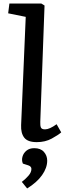

<svg xmlns="http://www.w3.org/2000/svg" viewBox="-20 -787 387 1082"><path d="M125 -692 26 -712 33 -767H213L231 -756L207 -101Q206 -79 210.5 -68.5Q215 -58 234 -58Q259 -58 299 -87L325 -41Q308 -26 271.5 -6Q235 14 187 14Q136 14 116.5 -11.5Q97 -37 99 -82ZM133 275 103 238Q124 222 140.5 203Q157 184 157 165Q157 151 140 145L109 135Q101 117 106.5 96.5Q112 76 129 62Q146 48 173 48Q209 48 227.5 69Q246 90 246 118Q246 159 217 200Q188 241 133 275Z"/></svg>

Font: Literata 7pt Medium
Style: Italic
Weight: 500
Italic angle: -2°
Designer: Latin by Veronika Burian and Jose Scaglione. Greek by Irene Vlachou. Cyrillic by Vera Evstafieva
Foundry: TypeTogether
Version: Version 3.002